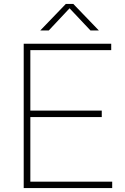

<svg xmlns="http://www.w3.org/2000/svg" viewBox="-20 -964 640 984"><path d="M101.5 0V-740H550V-707H135.5V-397H501.5V-364H135.5V-33H555V0ZM186.5 -808 317.5 -944H355.5L486.5 -808H443.5L336.5 -921.5L230 -808Z"/></svg>

Font: Encode Sans SmExp Th
Style: Regular
Weight: 100
Width: 6
Designer: Multiple Designers
Foundry: Impallari Type
Version: Version 3.002; ttfautohint (v1.8.3) -l 8 -r 50 -G 200 -x 14 